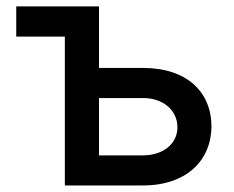

<svg xmlns="http://www.w3.org/2000/svg" viewBox="-20 -565 712 585"><path d="M281.6 -545.5H29.5V-453.5H177.6V0H415.8C549.4 0 623.9 -77.4 624.3 -180C623.9 -284.8 549.4 -358 415.8 -358H281.6ZM281.6 -91.6V-266.3H415.8C476.9 -266.3 520.6 -229.4 520.6 -176.8C520.6 -127.1 476.9 -91.6 415.8 -91.6Z"/></svg>

Font: Magic Ui Pro Medium
Style: Regular
Weight: 500
Designer: Stefan Endress, Andreas Faust
Version: Version 1.000;FEAKit 1.0